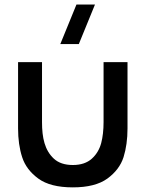

<svg xmlns="http://www.w3.org/2000/svg" viewBox="-20 -815 644 850"><path d="M400.5 -795H318.5L247 -620H329ZM60 -246.5C60 -199 66 -156.5 78 -119.5C90 -82 114 -50.5 149.5 -24.5C185 1.5 236 14.5 302.5 14.5C368.5 14.5 419.5 1.5 455.5 -24.5C491 -50.5 515 -82 527 -119.5C538.5 -156.5 544.5 -199 544.5 -246.5V-540H438.5V-274.5C438.5 -239.5 435 -208.5 428 -181.5C420.5 -154 407 -131 386.5 -112.5C366 -94 338 -84.5 302.5 -84.5C266.5 -84.5 238.5 -94 218.5 -112.5C178 -150 166 -204.5 166 -274.5V-540H60Z"/></svg>

Font: Vela Sans SemBd
Style: Regular
Weight: 600
Designer: Principal design: Mikhail Sharanda - project Manrope.
Design modification: Ravid Balaliev
Foundry: Mikhail Sharanda
Version: Version 1.001